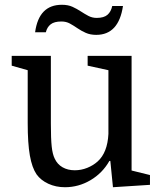

<svg xmlns="http://www.w3.org/2000/svg" viewBox="-20 -774 673 804"><path d="M193 -540V-257Q193 -193 196.5 -160.5Q200 -128 209 -110Q220 -86 242 -73.5Q264 -61 293 -61Q320 -61 345 -71Q370 -81 389 -98Q430 -135 434 -213V-480L347 -499V-540H531V-60L608 -41V0L453 10L442 -100H438Q409 -49 359 -19.5Q309 10 252 10Q214 10 182.5 -4.5Q151 -19 133 -44Q114 -72 105 -123Q96 -174 96 -259V-480L29 -499V-540ZM127 -639Q135 -697 163 -725.5Q191 -754 239 -754Q265 -754 283.5 -745.5Q302 -737 318 -726.5Q334 -716 350 -707.5Q366 -699 385 -699Q415 -699 430 -712Q445 -725 450 -749H495Q477 -628 383 -628Q358 -628 339 -636.5Q320 -645 304 -656Q288 -667 272.5 -675.5Q257 -684 237 -684Q207 -684 192 -672Q177 -660 172 -639Z"/></svg>

Font: Domine
Style: Regular
Weight: 400
Designer: Pablo Impallari, Rodrigo Fuenzalida, Brenda Gallo
Foundry: Pablo Impallari, Rodrigo Fuenzalida, Brenda Gallo
Version: Version 2.000;September 19, 2022;FontCreator 14.0.0.2877 64-